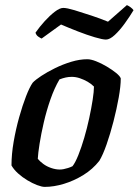

<svg xmlns="http://www.w3.org/2000/svg" viewBox="-20 -732 543 752"><path d="M155 0Q144 0 125.5 -7Q107 -14 87 -26Q67 -38 50.5 -53Q34 -68 25 -84Q25 -128 33.5 -177Q42 -226 55 -272.5Q68 -319 82 -355Q96 -391 108 -408Q118 -419 141.5 -434.5Q165 -450 195.5 -465Q226 -480 259 -490Q292 -500 322 -500Q336 -500 356.5 -492Q377 -484 398 -471.5Q419 -459 434.5 -446.5Q450 -434 453 -425Q453 -395 445 -350Q437 -305 424.5 -256.5Q412 -208 397.5 -166.5Q383 -125 369 -102Q343 -69 306.5 -46.5Q270 -24 230.5 -12Q191 0 155 0ZM214 -68Q221 -68 229 -69.5Q237 -71 246.5 -74Q256 -77 264 -81Q275 -95 287 -125Q299 -155 310 -192.5Q321 -230 329.5 -269.5Q338 -309 343 -341.5Q348 -374 348 -393Q337 -404 323 -412Q309 -420 293 -425.5Q277 -431 261 -431Q249 -431 237.5 -428.5Q226 -426 213 -421Q193 -387 177.5 -342.5Q162 -298 151.5 -252.5Q141 -207 135 -169Q129 -131 128 -110Q136 -100 149.5 -90Q163 -80 180.5 -74Q198 -68 214 -68ZM395 -577Q382 -577 351.5 -586Q321 -595 285 -609Q249 -623 219 -636L143 -581Q138 -583 130 -588.5Q122 -594 119 -604Q135 -627 155 -649Q175 -671 194.5 -686Q214 -701 228 -701Q242 -701 272 -692Q302 -683 338 -671Q374 -659 403 -647L477 -712Q484 -709 491.5 -703.5Q499 -698 503 -692Q488 -667 468.5 -640Q449 -613 429.5 -595Q410 -577 395 -577Z"/></svg>

Font: Texturina 12pt SemiBold
Style: Italic
Weight: 600
Italic angle: -11°
Version: Version 1.002